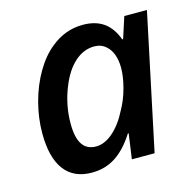

<svg xmlns="http://www.w3.org/2000/svg" viewBox="-87 -640 752 740"><g transform="rotate(-15 289.0 -270.0)"><path d="M45.9 -185.5Q45.9 -247.1 62.3 -308.6Q78.6 -370.1 108.4 -421.1Q138.2 -472.2 176.8 -502.9Q233.9 -549.8 304.7 -549.8Q354.5 -549.8 387.2 -526.9Q419.9 -503.9 437.5 -456.1H440.9L468.3 -541H558.6L444.3 0H353.5L367.7 -100.1H364.3Q329.1 -44.4 287.4 -17.3Q245.6 9.8 192.4 9.8Q120.1 9.8 83 -39.8Q45.9 -89.4 45.9 -185.5ZM360.4 -191.9Q381.3 -228.5 393.1 -272.7Q404.8 -316.9 404.8 -352.1Q404.8 -381.3 396.5 -404.3Q388.2 -427.2 372.1 -440.9Q353.5 -458 325.7 -458Q283.2 -458 247.8 -426.5Q212.4 -395 189 -336.4Q161.1 -267.1 161.1 -193.8Q161.1 -137.7 179.2 -110.6Q197.3 -83.5 233.9 -83.5Q268.1 -83.5 301.8 -112.8Q335.4 -142.1 360.4 -191.9Z"/></g></svg>

Font: Viking Open Sans Light
Style: Bold Italic
Weight: 600
Italic angle: -12°
Foundry: Ascender Corporation
Version: Version 2.000